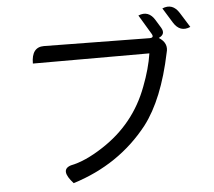

<svg xmlns="http://www.w3.org/2000/svg" viewBox="-58 -905 1116 1003"><g transform="rotate(-5 500.0 -403.0)"><path d="M701 -808Q756 -831 789 -775L814 -734Q835 -699 797 -682Q846 -651 831 -601Q781 -361 682 -232Q532 -41 288 35Q220 -40 282 -59Q358 -74 450 -134Q623 -245 694 -436Q729 -527 741 -606H130Q130 -692 195 -692L749 -685Q774 -685 762 -706L701 -808ZM829 -834Q884 -857 918 -802L966 -725Q911 -701 877 -756L829 -834Z"/></g></svg>

Font: Swei Toothpaste CJK TC
Style: Regular
Weight: 400
Version: Version 1.0